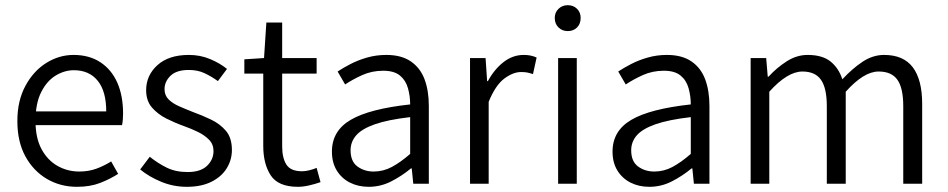

<svg xmlns="http://www.w3.org/2000/svg" viewBox="-20 -709 3657 741"><path d="M277 12Q213 12 161 -18.5Q109 -49 78 -105.5Q47 -162 47 -242Q47 -320 78 -377.5Q109 -435 158.5 -466Q208 -497 264 -497Q324 -497 367 -469Q410 -441 432.5 -390.5Q455 -340 455 -270Q455 -259 454 -247Q453 -235 451 -226H104L103 -279H390Q390 -357 357 -397.5Q324 -438 265 -438Q229 -438 195 -417.5Q161 -397 139 -353.5Q117 -310 117 -242Q117 -177 140 -134Q163 -91 201.5 -69Q240 -47 286 -47Q322 -47 352 -58Q382 -69 409 -86L436 -38Q405 -18 366.5 -3Q328 12 277 12Z M701 12Q649 12 602 -7.5Q555 -27 521 -55L558 -104Q589 -79 623.5 -62Q658 -45 704 -45Q754 -45 779 -69Q804 -93 804 -126Q804 -152 787 -169.5Q770 -187 744.5 -199.5Q719 -212 691 -222Q657 -234 623 -251Q589 -268 566.5 -294Q544 -320 544 -361Q544 -418 587.5 -457.5Q631 -497 709 -497Q753 -497 791 -481Q829 -465 856 -443L821 -396Q796 -414 769.5 -426.5Q743 -439 709 -439Q661 -439 638 -416.5Q615 -394 615 -365Q615 -341 630.5 -325.5Q646 -310 671 -299Q696 -288 724 -277Q760 -264 794.5 -247.5Q829 -231 852 -204Q875 -177 875 -130Q875 -92 855 -59.5Q835 -27 796 -7.5Q757 12 701 12Z M1130 12Q1054 12 1025 -32Q996 -76 996 -146V-425H923V-480L999 -485L1008 -622H1069V-485H1202V-425H1069V-144Q1069 -99 1085.5 -73.5Q1102 -48 1146 -48Q1159 -48 1174.5 -52Q1190 -56 1202 -61L1217 -6Q1197 1 1173.5 6.5Q1150 12 1130 12Z M1403 12Q1363 12 1331 -4Q1299 -20 1280 -50.5Q1261 -81 1261 -124Q1261 -204 1333.5 -246.5Q1406 -289 1563 -306Q1563 -338 1554.5 -368.5Q1546 -399 1523.5 -417.5Q1501 -436 1459 -436Q1415 -436 1377.5 -419Q1340 -402 1312 -383L1283 -433Q1304 -447 1333 -462Q1362 -477 1397 -487Q1432 -497 1471 -497Q1529 -497 1565.5 -472Q1602 -447 1618.5 -403Q1635 -359 1635 -300V0H1575L1569 -59H1566Q1531 -30 1490 -9Q1449 12 1403 12ZM1422 -47Q1459 -47 1492 -64.5Q1525 -82 1563 -115V-257Q1477 -247 1427 -229.5Q1377 -212 1355 -187Q1333 -162 1333 -129Q1333 -86 1359.5 -66.5Q1386 -47 1422 -47Z M1794 0V-485H1854L1860 -396H1863Q1888 -442 1923.5 -469.5Q1959 -497 2001 -497Q2016 -497 2028 -494.5Q2040 -492 2051 -487L2037 -423Q2025 -427 2015.5 -429Q2006 -431 1991 -431Q1960 -431 1926 -405.5Q1892 -380 1866 -316V0Z M2134 0V-485H2206V0ZM2171 -589Q2150 -589 2135.5 -603Q2121 -617 2121 -640Q2121 -661 2135.5 -675Q2150 -689 2171 -689Q2193 -689 2207 -675Q2221 -661 2221 -640Q2221 -617 2207 -603Q2193 -589 2171 -589Z M2486 12Q2446 12 2414 -4Q2382 -20 2363 -50.5Q2344 -81 2344 -124Q2344 -204 2416.5 -246.5Q2489 -289 2646 -306Q2646 -338 2637.5 -368.5Q2629 -399 2606.5 -417.5Q2584 -436 2542 -436Q2498 -436 2460.5 -419Q2423 -402 2395 -383L2366 -433Q2387 -447 2416 -462Q2445 -477 2480 -487Q2515 -497 2554 -497Q2612 -497 2648.5 -472Q2685 -447 2701.5 -403Q2718 -359 2718 -300V0H2658L2652 -59H2649Q2614 -30 2573 -9Q2532 12 2486 12ZM2505 -47Q2542 -47 2575 -64.5Q2608 -82 2646 -115V-257Q2560 -247 2510 -229.5Q2460 -212 2438 -187Q2416 -162 2416 -129Q2416 -86 2442.5 -66.5Q2469 -47 2505 -47Z M2877 0V-485H2937L2943 -413H2946Q2978 -448 3016.5 -472.5Q3055 -497 3097 -497Q3154 -497 3185.5 -471.5Q3217 -446 3231 -403Q3270 -445 3309.5 -471Q3349 -497 3392 -497Q3467 -497 3503 -449Q3539 -401 3539 -308V0H3466V-299Q3466 -369 3443.5 -401Q3421 -433 3371 -433Q3342 -433 3310.5 -413.5Q3279 -394 3244 -355V0H3171V-299Q3171 -369 3148.5 -401Q3126 -433 3077 -433Q3019 -433 2949 -355V0Z"/></svg>

Font: Assistant ExtraLight
Style: Regular
Weight: 400
Version: Version 3.000